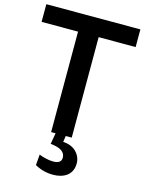

<svg xmlns="http://www.w3.org/2000/svg" viewBox="-146 -795 860 1116"><g transform="rotate(15 284.0 -237.0)"><path d="M174.3 208C208 227.1 244.6 236.8 283.7 236.8C346.2 236.8 400.9 208 400.9 138.2C400.9 112.3 391.6 89.4 373 69.8C354.5 50.3 327.6 39.1 292.5 36.6L300.8 -19H240.2L225.1 66.4L239.3 68.4C289.1 75.7 314 95.2 314 126.5C314 150.4 297.4 162.1 264.6 162.1C236.8 162.1 201.2 152.8 179.7 143.6L174.3 208ZM334 0V-604.5H556.6V-710.9H-9.3V-604.5H210V0Z"/></g></svg>

Font: Ride
Style: Bold
Weight: 700
Version: Version 3.000